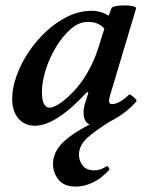

<svg xmlns="http://www.w3.org/2000/svg" viewBox="-20 -452 532 710"><path d="M109 13Q71 13 48 -14Q25 -41 25 -86Q25 -126 41 -171Q57 -216 85.5 -259Q114 -302 151.5 -336.5Q189 -371 231.5 -391.5Q274 -412 319 -412Q353 -412 382 -394L392 -421Q394 -427 409 -429.5Q424 -432 442 -432Q460 -432 472.5 -429Q485 -426 483 -420L387 -99Q383 -84 383 -79Q383 -67 394 -67Q421 -67 457 -102Q460 -104 467.5 -98.5Q475 -93 481 -86.5Q487 -80 484 -77Q467 -56 439 -35Q411 -14 382 -0.5Q353 13 334 13Q289 13 289 -36Q289 -44 290.5 -53.5Q292 -63 297 -78L307 -109L302 -112Q187 13 109 13ZM163 -54Q179 -54 203.5 -71Q228 -88 254.5 -116.5Q281 -145 302 -181Q327 -224 342 -270L366 -346Q345 -371 305 -371Q272 -371 241.5 -344.5Q211 -318 186.5 -277Q162 -236 148.5 -192Q135 -148 135 -113Q135 -54 163 -54ZM261 238Q216 238 196 212Q176 186 176 155Q176 108 217 70.5Q258 33 342 -7H394Q333 30 302.5 58Q272 86 272 120Q272 143 286 160.5Q300 178 329 178Q339 178 350.5 174.5Q362 171 374 163Q377 161 381.5 167Q386 173 384 176Q355 208 323 223Q291 238 261 238Z"/></svg>

Font: Junicode SmExp
Style: Bold Italic
Weight: 700
Width: 6
Italic angle: -11°
Designer: Peter S. Baker
Version: Version 2.205; ttfautohint (v1.8.4)